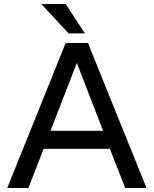

<svg xmlns="http://www.w3.org/2000/svg" viewBox="-20 -934 764 954"><path d="M602.1 0 525.9 -194.8H196.8L121.1 0H16.1L306.2 -720.2H417L708 0ZM185.1 -914.1H306.2L401.9 -768.1H320.8ZM231 -284.2H492.2L361.8 -621.1Z"/></svg>

Font: Aspekta 450
Style: Regular
Weight: 450
Designer: Ivo Dolenc
Version: Version 2.000